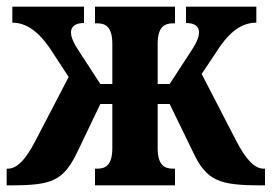

<svg xmlns="http://www.w3.org/2000/svg" viewBox="-20 -556 815 576"><path d="M0 0H12C136 0 170 -13 212 -100L281 -244H317V-112C317 -62 298 -50 272 -50H265V0H505V-50H499C472 -50 453 -62 453 -112V-244H489L559 -100C600 -13 637 0 764 0H775V-50H771C743 -50 717 -79 689 -133L585 -334L631 -403C669 -463 707 -488 749 -488V-536H538V-487C564 -487 577 -477 577 -459C577 -449 574 -435 556 -407L489 -304H453V-424C453 -474 472 -486 499 -486H505V-536H265V-486H272C298 -486 317 -474 317 -424V-304H281L214 -407C196 -435 193 -449 193 -459C193 -477 207 -487 232 -487V-536H17V-488C58 -488 96 -463 135 -403L186 -325L86 -133C58 -79 32 -50 4 -50H0Z"/></svg>

Font: Noto Serif Condensed
Style: Bold
Weight: 700
Width: 3
Designer: Monotype Design Team
Foundry: Monotype Imaging Inc.
Version: Version 2.015